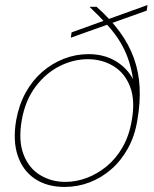

<svg xmlns="http://www.w3.org/2000/svg" viewBox="-20 -727 608 759"><path d="M235 12Q167 12 119 -19.5Q71 -51 50.5 -110.5Q30 -170 44 -252Q55 -313 81.5 -361Q108 -409 146.5 -442.5Q185 -476 232 -494.5Q279 -513 330 -513Q390 -513 435.5 -486.5Q481 -460 506 -414Q499 -459 486.5 -494.5Q474 -530 454.5 -562Q435 -594 405.5 -627Q376 -660 334 -700H362Q417 -651 453.5 -601Q490 -551 509.5 -496.5Q529 -442 532 -381.5Q535 -321 523 -252Q513 -190 486 -141Q459 -92 420 -58Q381 -24 334 -6Q287 12 235 12ZM238 -8Q281 -8 322.5 -23.5Q364 -39 401 -69Q438 -99 464.5 -145Q491 -191 501 -252Q515 -331 494 -385Q473 -439 428 -466Q383 -493 327 -493Q271 -493 216.5 -466Q162 -439 121 -385Q80 -331 66 -252Q52 -171 73 -116.5Q94 -62 138.5 -35Q183 -8 238 -8ZM260 -578 263 -599 563 -707 560 -685Z"/></svg>

Font: DM Sans Thin
Style: Italic
Weight: 250
Italic angle: -10°
Designer: Colophon Foundry, Jonny Pinhorn
Foundry: Colophon Foundry
Version: Version 4.004;gftools[0.9.30]